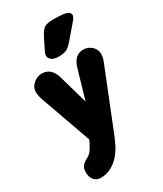

<svg xmlns="http://www.w3.org/2000/svg" viewBox="-204 -699 831 976"><g transform="rotate(-30 212.0 -211.5)"><path d="M134 -1 125 18Q112 43 102.5 55Q93 67 78 75Q53 88 44 101Q35 114 35 137Q35 165 50 181.5Q65 198 89 198Q120 198 150 182.5Q180 167 202 140Q216 123 224 109.5Q232 96 241.5 75.5Q251 55 266 17L394 -303Q404 -326 404 -348Q404 -374 383.5 -393Q363 -412 335 -412Q283 -412 264 -348L214 -177L167 -343Q148 -412 92 -412Q64 -412 41.5 -392Q19 -372 19 -346Q19 -336 21.5 -323Q24 -310 28 -299ZM377 -590Q377 -600 370 -607Q363 -614 342.5 -617.5Q322 -621 279 -621Q245 -621 229 -611.5Q213 -602 197 -571L164 -505Q160 -498 158 -490.5Q156 -483 156 -478Q156 -465 169.5 -454Q183 -443 211 -443Q243 -443 259.5 -452Q276 -461 301 -491L366 -567Q377 -581 377 -590Z"/></g></svg>

Font: Beiruti Black
Style: Regular
Weight: 900
Designer: Arlette Boutros
Foundry: Boutros
Version: Version 1.41